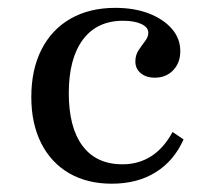

<svg xmlns="http://www.w3.org/2000/svg" viewBox="-20 -447 517 479"><path d="M258.9 11.3Q197.6 11.3 152.4 -14.9Q107.3 -41.1 82.7 -89.9Q58.1 -138.7 58.1 -204.8Q58.1 -273.4 83.5 -323.4Q108.9 -373.4 156 -400.4Q203.2 -427.4 267.7 -427.4Q315.3 -427.4 351.6 -413.3Q387.9 -399.2 408.9 -375Q429.8 -350.8 429.8 -319.4Q429.8 -290.3 412.1 -271.8Q394.4 -253.2 366.1 -253.2Q344.4 -253.2 331 -264.5Q317.7 -275.8 317.7 -293.5Q317.7 -309.7 325.8 -321.8Q333.9 -333.9 341.9 -344.4Q350 -354.8 350 -365.3Q350 -379 332.7 -387.1Q315.3 -395.2 287.1 -395.2Q221.8 -395.2 186.7 -348Q151.6 -300.8 151.6 -214.5Q151.6 -129 185.9 -83.1Q220.2 -37.1 285.5 -37.1Q325.8 -37.1 357.3 -57.3Q388.7 -77.4 410.5 -117.7L437.9 -99.2Q414.5 -46 368.5 -17.3Q322.6 11.3 258.9 11.3Z"/></svg>

Font: Playfair 12pt Medium
Style: Regular
Weight: 500
Designer: Claus Eggers Sørensen
Foundry: Claus Eggers Sørensen
Version: Version 2.000;gftools[0.9.28]